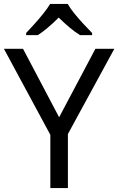

<svg xmlns="http://www.w3.org/2000/svg" viewBox="-20 -964 606 984"><path d="M283 -363 469 -714H566L328 -277V0H238V-273L0 -714H98ZM327 -944Q339 -922 361.5 -894.5Q384 -867 408.5 -840.5Q433 -814 452 -795V-784H390Q364 -800 336 -823.5Q308 -847 281 -874Q254 -847 227 -824Q200 -801 174 -784H114V-795Q133 -815 156.5 -841Q180 -867 202 -894.5Q224 -922 237 -944Z"/></svg>

Font: Noto Sans Cherokee
Style: Regular
Weight: 400
Designer: Monotype Design Team
Foundry: Monotype Imaging Inc.
Version: Version 2.001